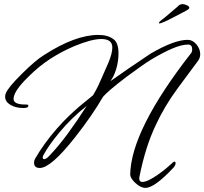

<svg xmlns="http://www.w3.org/2000/svg" viewBox="-20 -799 995 935"><path d="M688 116Q665 116 639 92Q614 68 614 51Q618 -166 912 -542Q916 -549 916 -558Q916 -582 896 -582Q865 -582 821 -563.5Q777 -545 718 -510Q698 -498 667.5 -476.5Q637 -455 595 -424Q549 -389 521 -365Q493 -341 482 -328Q457 -285 423.5 -236Q390 -187 346 -131Q228 19 174 19Q146 19 146 -6Q146 -18 152 -28Q171 -61 197.5 -98Q224 -135 259 -175Q290 -210 317.5 -236Q345 -262 367 -281L433 -335Q447 -358 458.5 -382Q470 -406 480 -430L508 -494Q527 -539 527 -568Q527 -609 473 -609Q426 -609 341 -574Q278 -547 223.5 -511.5Q169 -476 118 -425Q46 -355 46 -317Q46 -290 104 -290H109Q118 -290 118 -284Q118 -273 95 -273Q56 -273 30.5 -288.5Q5 -304 5 -328Q5 -337 8 -344Q19 -373 86 -439Q118 -471 145.5 -494.5Q173 -518 196 -532Q347 -629 459 -629Q505 -629 533 -608Q557 -590 557 -540Q557 -480 532 -427Q530 -423 526.5 -417.5Q523 -412 518 -404Q557 -432 605.5 -465Q654 -498 712 -537Q828 -605 894 -605Q918 -605 936.5 -583Q955 -561 955 -535Q955 -519 946 -505L846 -370Q812 -324 786 -280Q760 -236 741 -195Q713 -137 693 -73Q673 -9 659 62Q659 64 658.5 66Q658 68 658 70Q658 87 673 87Q699 87 751 50Q771 36 788 22Q805 8 821 -7Q826 -12 830 -12Q835 -12 835 -4Q835 5 826 16Q733 116 688 116ZM195 -24Q205 -24 220 -40Q265 -87 309.5 -147.5Q354 -208 402 -283Q365 -254 332 -222Q299 -190 270 -155Q245 -125 225 -97Q205 -69 191 -43Q188 -37 188 -32Q188 -24 195 -24ZM756 -685Q754 -685 754 -687Q754 -690 758.5 -694.5Q763 -699 767 -702Q776 -708 790.5 -720.5Q805 -733 820.5 -746Q836 -759 844 -766Q849 -772 855 -775.5Q861 -779 870 -779Q878 -779 890 -773.5Q902 -768 902 -761Q902 -755 884.5 -746Q867 -737 858 -732Q844 -725 822.5 -713.5Q801 -702 782 -693.5Q763 -685 756 -685Z"/></svg>

Font: Whisper
Style: Regular
Weight: 400
Designer: Robert E. Leuschke
Foundry: Robert E. Leuschke
Version: Version 1.010; ttfautohint (v1.8.4.7-5d5b)